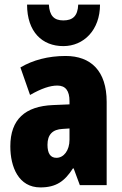

<svg xmlns="http://www.w3.org/2000/svg" viewBox="-20 -807 534 837"><path d="M416 -787H321C319 -736 296 -718 256 -718C215 -718 196 -739 193 -787H98C98 -668 164 -606 256 -606C345 -606 416 -676 416 -787ZM266 -563C190 -563 123 -545 69 -513L111 -393C160 -421 198 -434 230 -434C266 -434 283 -411 283 -366V-352L211 -349C90 -344 25 -287 25 -169C25 -79 61 10 156 10C225 10 262 -17 298 -73H301L328 0H445V-363C445 -498 376 -563 266 -563ZM253 -245 283 -247V-198C283 -151 258 -119 226 -119C200 -119 187 -138 187 -176C187 -220 209 -243 253 -245Z"/></svg>

Font: Noto Sans Georgian ExtraCondensed Black
Style: Regular
Weight: 900
Width: 2
Designer: Monotype Design Team, Akaki Razmadze
Foundry: Google LLC
Version: Version 2.005